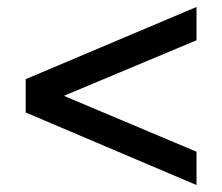

<svg xmlns="http://www.w3.org/2000/svg" viewBox="-20 -565 640 553"><path d="M546 -545V-449L164 -289L546 -128V-32L54 -241V-337Z"/></svg>

Font: Muli-Bold
Style: Bold
Weight: 700
Version: Version 2.000